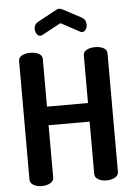

<svg xmlns="http://www.w3.org/2000/svg" viewBox="-62 -1003 729 1049"><g transform="rotate(-5 302.5 -478.5)"><path d="M195 -820Q192 -820 188 -819Q176 -819 168 -831Q160 -843 160 -859Q160 -870 165.5 -880Q171 -890 182 -896L286 -952Q294 -957 303 -957Q310 -957 320 -952L424 -897Q445 -884 445 -858Q445 -843 437 -831Q429 -819 417 -819Q413 -819 411 -820Q409 -821 407 -822L303 -878L199 -822ZM190 -328V-41Q190 -22 170.5 -11Q151 0 125 0Q98 0 79 -11Q60 -22 60 -41V-691Q60 -711 79 -721Q98 -731 125 -731Q152 -731 171 -721Q190 -711 190 -691V-430H415V-691Q415 -711 434 -721Q453 -731 480 -731Q507 -731 526 -721Q545 -711 545 -691V-41Q545 -22 525.5 -11Q506 0 480 0Q453 0 434 -11Q415 -22 415 -41V-328Z"/></g></svg>

Font: Dosis
Style: Regular
Weight: 400
Designer: Edgar Tolentino, Pablo Impallari, Igino Marini
Foundry: Edgar Tolentino, Pablo Impallari, Igino Marini
Version: Version 1.007;Glyphs 3.1.1 (3134)